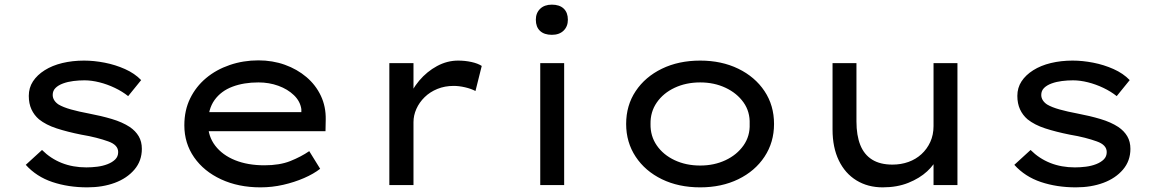

<svg xmlns="http://www.w3.org/2000/svg" viewBox="-20 -797 4981 827"><path d="M356 10Q274 10 205.5 -13Q137 -36 91 -87L161 -151Q198 -114 246 -95Q294 -76 352 -76Q375 -76 399 -79Q423 -82 443.5 -90Q464 -98 476.5 -110.5Q489 -123 489 -142Q489 -173 446 -188Q424 -196 395 -203.5Q366 -211 330 -217Q270 -229 224 -244Q178 -259 148 -283Q127 -301 115.5 -326Q104 -351 104 -384Q104 -419 122 -446.5Q140 -474 172.5 -494.5Q205 -515 248.5 -525.5Q292 -536 342 -536Q385 -536 431 -527Q477 -518 518.5 -499.5Q560 -481 588 -452L532 -383Q507 -403 474.5 -418.5Q442 -434 408 -442.5Q374 -451 344 -451Q320 -451 296 -448Q272 -445 251.5 -437.5Q231 -430 219 -418Q207 -406 207 -388Q207 -376 213.5 -365.5Q220 -355 232 -347Q252 -335 286 -325.5Q320 -316 363 -308Q416 -298 461.5 -284.5Q507 -271 539 -250Q564 -233 577.5 -210Q591 -187 591 -156Q591 -104 559 -66.5Q527 -29 474.5 -9.5Q422 10 356 10Z M1102 10Q1007 10 932.5 -24.5Q858 -59 816 -119.5Q774 -180 774 -257Q774 -322 799 -373Q824 -424 867.5 -460.5Q911 -497 969.5 -517Q1028 -537 1093 -537Q1154 -537 1207 -518Q1260 -499 1300 -465Q1340 -431 1362 -384.5Q1384 -338 1383 -282L1382 -232H863L840 -314H1293L1278 -303V-327Q1273 -361 1246 -387Q1219 -413 1179 -427.5Q1139 -442 1093 -442Q1030 -442 981 -423.5Q932 -405 904 -366Q876 -327 876 -264Q876 -210 907 -169.5Q938 -129 992.5 -107Q1047 -85 1119 -85Q1185 -85 1231 -103.5Q1277 -122 1312 -146L1359 -70Q1331 -48 1289.5 -30Q1248 -12 1200 -1Q1152 10 1102 10Z M1657 0V-525H1761V-343L1738 -362Q1752 -410 1785.5 -449.5Q1819 -489 1862.5 -512.5Q1906 -536 1953 -536Q1983 -536 2010.5 -530Q2038 -524 2055 -513L2028 -405Q2009 -415 1983 -421Q1957 -427 1934 -427Q1896 -427 1864 -414Q1832 -401 1809 -378.5Q1786 -356 1773.5 -328Q1761 -300 1761 -271V0Z M2307 0V-525H2410V0ZM2357 -647Q2324 -647 2306 -664Q2288 -681 2288 -712Q2288 -741 2306.5 -759Q2325 -777 2357 -777Q2390 -777 2408 -760Q2426 -743 2426 -712Q2426 -683 2407.5 -665Q2389 -647 2357 -647Z M2996 10Q2903 10 2831 -25Q2759 -60 2718 -122Q2677 -184 2677 -263Q2677 -343 2718 -404.5Q2759 -466 2831 -501Q2903 -536 2996 -536Q3088 -536 3160 -501Q3232 -466 3273 -404.5Q3314 -343 3314 -263Q3314 -184 3273 -122Q3232 -60 3160 -25Q3088 10 2996 10ZM2996 -84Q3056 -84 3105 -107Q3154 -130 3182.5 -170.5Q3211 -211 3209 -263Q3211 -316 3182.5 -356Q3154 -396 3105 -419Q3056 -442 2996 -442Q2935 -442 2886 -419Q2837 -396 2809 -355.5Q2781 -315 2782 -263Q2781 -211 2809 -170.5Q2837 -130 2886 -107Q2935 -84 2996 -84Z M3782 10Q3718 10 3669 -20Q3620 -50 3593 -106Q3566 -162 3566 -239V-525H3669V-274Q3669 -214 3685.5 -172.5Q3702 -131 3736.5 -109.5Q3771 -88 3824 -88Q3861 -88 3893 -99.5Q3925 -111 3949 -133Q3973 -155 3987 -185.5Q4001 -216 4001 -254V-525H4104V0H4001V-110L4019 -122Q4006 -89 3973.5 -59Q3941 -29 3892.5 -9.5Q3844 10 3782 10Z M4614 10Q4532 10 4463.5 -13Q4395 -36 4349 -87L4419 -151Q4456 -114 4504 -95Q4552 -76 4610 -76Q4633 -76 4657 -79Q4681 -82 4701.5 -90Q4722 -98 4734.5 -110.5Q4747 -123 4747 -142Q4747 -173 4704 -188Q4682 -196 4653 -203.5Q4624 -211 4588 -217Q4528 -229 4482 -244Q4436 -259 4406 -283Q4385 -301 4373.5 -326Q4362 -351 4362 -384Q4362 -419 4380 -446.5Q4398 -474 4430.5 -494.5Q4463 -515 4506.5 -525.5Q4550 -536 4600 -536Q4643 -536 4689 -527Q4735 -518 4776.5 -499.5Q4818 -481 4846 -452L4790 -383Q4765 -403 4732.5 -418.5Q4700 -434 4666 -442.5Q4632 -451 4602 -451Q4578 -451 4554 -448Q4530 -445 4509.5 -437.5Q4489 -430 4477 -418Q4465 -406 4465 -388Q4465 -376 4471.5 -365.5Q4478 -355 4490 -347Q4510 -335 4544 -325.5Q4578 -316 4621 -308Q4674 -298 4719.5 -284.5Q4765 -271 4797 -250Q4822 -233 4835.5 -210Q4849 -187 4849 -156Q4849 -104 4817 -66.5Q4785 -29 4732.5 -9.5Q4680 10 4614 10Z"/></svg>

Font: Lexend Mega
Style: Regular
Weight: 400
Designer: Bonnie Shaver-Troup, Thomas Jockin
Foundry: Lexend
Version: Version 1.007